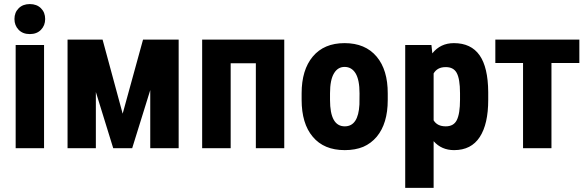

<svg xmlns="http://www.w3.org/2000/svg" viewBox="-20 -721 2862 934"><path d="M50.3 -628.4Q50.3 -660.2 70.8 -680.7Q91.3 -701.2 125 -701.2Q158.7 -701.2 179.2 -680.9Q199.7 -660.6 199.7 -628.4Q199.7 -597.2 179.4 -576.2Q159.2 -555.2 125 -555.2Q90.8 -555.2 70.6 -576.2Q50.3 -597.2 50.3 -628.4ZM194.3 0H191.4H59.6H56.2V-3.4V-498.5V-502H59.6H191.4H194.3V-498.5V-3.4Z M576.7 -168 675.8 -528.3H849.1V0H710.9V-282.7L623 0H530.8L446.3 -273.4V0H308.6V-528.3H479Z M1362.8 0H1224.6V-413.1H1102.1V0H963.4V-528.3H1362.8Z M1585.4 -266.6V-234.9Q1585.4 -106.4 1657.2 -106.4Q1723.1 -106.4 1728.5 -212.9L1729 -266.6Q1729 -333 1709.5 -364.7Q1690.4 -395.5 1656.2 -395.5Q1623.5 -395.5 1605 -364.7Q1585.4 -333 1585.4 -266.6ZM1447.3 -235.4V-267.1Q1447.3 -380.9 1501.5 -445.8Q1556.2 -511.2 1656.2 -511.2Q1756.8 -511.2 1812 -445.8Q1866.7 -380.9 1866.2 -266.1V-234.4Q1866.2 -120.1 1812.5 -55.7Q1785.2 -23.4 1747.1 -6.8Q1708 9.3 1657.2 9.3Q1555.7 9.3 1501.5 -55.7Q1474.1 -87.9 1460.7 -133.1Q1447.3 -178.2 1447.3 -235.4Z M2217.8 -235.4V-267.6Q2217.8 -337.9 2201.2 -367.2Q2185.5 -395 2147.5 -394.5Q2107.4 -394.5 2089.4 -363.8V-135.7Q2106.9 -106.4 2148.4 -106.4Q2187 -106.4 2202.1 -136.7Q2217.8 -168 2217.8 -235.4ZM2355 -273.4V-235.4Q2355 -117.7 2314 -54.7Q2272.5 9.3 2189 9.3Q2127.9 9.3 2089.4 -34.2V189.9V192.9H2085.9H1954.6H1951.2V189.9V-498.5V-502H1954.6H2075.7H2078.6L2079.1 -499L2083 -461.4Q2122.6 -511.2 2188 -511.2Q2271.5 -511.2 2313 -452.1Q2354 -393.6 2355 -273.4Z M2798.3 -414.6H2662.6V0H2524.4V-414.6H2389.6V-528.3H2798.3Z"/></svg>

Font: MAUL Condensed Bold
Style: Condensed Bold
Weight: 700
Designer: MAUL
Version: Version 1.0; 2020; ttfautohint (v1.8.3)